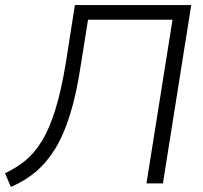

<svg xmlns="http://www.w3.org/2000/svg" viewBox="-33 -725 803 759"><path d="M10 14 -13 -40Q29 -60 65 -88.5Q101 -117 131 -165Q161 -213 185 -289Q209 -365 228 -481L263 -705H723L611 0H546L649 -647H315L286 -465Q269 -353 244 -272.5Q219 -192 185.5 -137.5Q152 -83 109 -46.5Q66 -10 10 14Z"/></svg>

Font: Nunito Sans 10pt Light
Style: Italic
Weight: 300
Italic angle: -9°
Designer: Vernon Adams
Foundry: Vernon Adams
Version: Version 3.101;gftools[0.9.27]